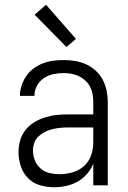

<svg xmlns="http://www.w3.org/2000/svg" viewBox="-20 -781 540 809"><path d="M208 8Q178 8 148.5 -0.5Q119 -9 98 -30.5Q77 -52 67.5 -81Q58 -110 58 -140Q58 -165 65 -189.5Q72 -214 87.5 -233.5Q103 -253 124.5 -266Q146 -279 170 -286.5Q194 -294 218.5 -296.5Q243 -299 268 -299H373V-352Q373 -368 370 -384.5Q367 -401 359.5 -415.5Q352 -430 339.5 -441.5Q327 -453 312.5 -460Q298 -467 281.5 -470Q265 -473 248 -473Q226 -473 204.5 -468.5Q183 -464 164.5 -451.5Q146 -439 135.5 -419Q125 -399 125 -377H64Q64 -399 71 -420.5Q78 -442 90.5 -460.5Q103 -479 121.5 -492.5Q140 -506 160.5 -514Q181 -522 203.5 -525Q226 -528 248 -528Q273 -528 297 -524Q321 -520 343 -510Q365 -500 383 -483.5Q401 -467 412.5 -445.5Q424 -424 429 -400Q434 -376 434 -352V0H373V-91Q363 -67 346 -47.5Q329 -28 306.5 -15.5Q284 -3 258.5 2.5Q233 8 208 8ZM230 -47Q257 -47 284.5 -54.5Q312 -62 333 -80.5Q354 -99 363.5 -125.5Q373 -152 373 -180V-244H268Q252 -244 235 -242.5Q218 -241 201.5 -237Q185 -233 170 -225.5Q155 -218 142.5 -206.5Q130 -195 124.5 -179Q119 -163 119 -146Q119 -125 127 -105Q135 -85 151 -71Q167 -57 188 -52Q209 -47 230 -47ZM260 -583 126 -719 174 -761 300 -617Z"/></svg>

Font: Iosevka SS04 Light
Style: Regular
Weight: 300
Monospace: yes
Designer: Belleve Invis
Foundry: Belleve Invis
Version: Version 19.0.0; ttfautohint (v1.8.4)